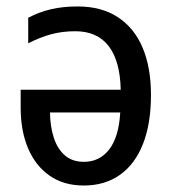

<svg xmlns="http://www.w3.org/2000/svg" viewBox="-20 -568 537 598"><path d="M222.2 -547.9Q295.9 -547.9 346.9 -514.6Q397.9 -481.4 424.1 -419.7Q450.2 -357.9 450.2 -272.5Q450.2 -182.6 425.3 -119.6Q400.4 -56.6 353.5 -23.4Q306.6 9.8 241.2 9.8Q178.2 9.8 134.3 -21Q90.3 -51.8 67.4 -106.2Q44.4 -160.6 44.4 -231.9V-288.6H356Q354 -378.4 318.4 -424.6Q282.7 -470.7 214.4 -470.7Q174.3 -470.7 139.6 -461.4Q105 -452.1 67.9 -433.1V-512.7Q102.5 -530.8 139.2 -539.3Q175.8 -547.9 222.2 -547.9ZM354.5 -217.8H135.7Q136.2 -174.3 147.5 -139.4Q158.7 -104.5 181.9 -84.2Q205.1 -64 241.2 -64Q290.5 -64 320.3 -102.8Q350.1 -141.6 354.5 -217.8Z"/></svg>

Font: Open Sans SemiCondensed Medium
Style: Regular
Weight: 500
Width: 4
Designer: Monotype Design Team
Foundry: Monotype Imaging Inc.
Version: Version 3.000